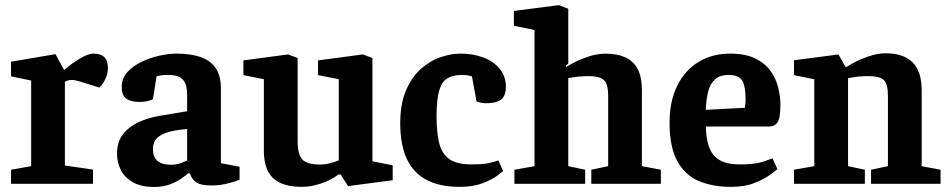

<svg xmlns="http://www.w3.org/2000/svg" viewBox="-20 -719 3708 751"><path d="M23.3 0V-55.1L101.9 -69.1V-404L23.1 -420.4V-477.7L196.9 -507.2L230.9 -445.1Q244.4 -457 264.7 -471.9Q285.1 -486.8 307.3 -498.1Q329.6 -509.3 346.8 -509.3Q372.1 -509.3 387.1 -496.5Q402 -483.7 402 -452.1Q402 -432.7 392.9 -411.9Q383.9 -391 369.1 -376.5L296.5 -398.9Q285.1 -402.7 276.5 -404.5Q267.9 -406.3 260.6 -406.3Q252.5 -406.3 246.1 -404.3Q239.7 -402.3 233.8 -399.8V-71.7L343.7 -55.7V0Z M583.6 12.3Q531.8 12.3 499.4 -6.3Q467.1 -24.9 452.4 -54.4Q437.7 -84 437.7 -117.8Q437.7 -163.5 460.6 -193.3Q483.6 -223.1 521.7 -240.9Q559.9 -258.6 604.7 -265.9L712 -283.9V-350.1Q712 -370.9 706.5 -388.3Q701 -405.7 685 -415.8Q669.1 -425.9 637.9 -425.9Q618.2 -425.9 607.5 -423.9Q596.8 -421.8 592.4 -420L578 -330.4Q576.4 -329.4 561.6 -324.8Q546.7 -320.3 525.2 -320.3Q492.5 -320.3 474.3 -332.8Q456.1 -345.3 456.1 -379Q456.1 -412.4 478 -436.6Q499.9 -460.9 533.6 -477.2Q567.3 -493.5 604.3 -501.4Q641.2 -509.3 671.2 -509.3Q724.6 -509.3 763.3 -496.3Q802 -483.4 823 -453.7Q844 -423.9 844 -373.3V-80.7L917.1 -66.7V-16Q914.4 -15 898 -9.2Q881.7 -3.4 857.5 1.5Q833.2 6.4 806.2 6.4Q764.1 6.4 746.9 -6.5Q729.6 -19.3 722.5 -41.2H716.1Q707.2 -32.9 688.6 -20.1Q670 -7.2 643.7 2.5Q617.4 12.3 583.6 12.3ZM648.1 -74.6Q669.8 -74.6 686 -80.4Q702.2 -86.2 712 -91.5V-214.4Q655.3 -209.6 626.5 -198.4Q597.6 -187.2 587.9 -171.1Q578.1 -155 578.1 -135.7Q578.1 -74.6 648.1 -74.6Z M1161.2 11.9Q1084.3 11.9 1048.2 -22.4Q1012.1 -56.7 1012.1 -129V-409.1L932 -425.3V-482.7L1107 -506.1L1144.1 -492.1V-165.3Q1144.1 -116.6 1161.9 -96Q1179.7 -75.4 1231.5 -75.4Q1250.9 -75.4 1272 -80.9Q1293.2 -86.3 1305.1 -91.7V-409.1L1223.9 -425.3V-482.7L1399 -506.1L1436.8 -492.1V-88.3L1516 -72.3V-14.1L1341.6 8.9L1312.2 -36.6L1304.1 -36.4Q1276.6 -15.3 1236.7 -1.7Q1196.7 11.9 1161.2 11.9Z M1778.1 11.9Q1699.6 11.9 1647.8 -15.7Q1596 -43.4 1570.7 -98.6Q1545.5 -153.8 1545.5 -236.9Q1545.5 -312.5 1567.8 -364.8Q1590.2 -417.2 1625.8 -449.2Q1661.5 -481.2 1702.8 -495.2Q1744.1 -509.3 1781.9 -509.3Q1831.3 -509.3 1871.3 -493.9Q1911.3 -478.6 1935 -449.4Q1958.8 -420.2 1958.8 -378.2Q1958.8 -360.9 1952.8 -346.3Q1946.8 -331.7 1929.8 -323.4Q1912.8 -315.2 1878.2 -315.2Q1868 -315.2 1857.2 -318.1Q1846.3 -321 1844.1 -322.2L1826 -419.7Q1822 -421.9 1812 -423.8Q1802.1 -425.8 1785.1 -425.8Q1751.4 -425.8 1729.5 -412.5Q1707.7 -399.3 1697.7 -364.2Q1687.6 -329.1 1687.6 -264.6Q1687.6 -201.9 1697.8 -159.8Q1707.9 -117.8 1737.2 -96.8Q1766.4 -75.9 1824.7 -75.9Q1871.7 -75.9 1896.3 -82Q1920.9 -88 1929.6 -91.6L1947.9 -49.9Q1944.9 -46.9 1924.2 -31.5Q1903.4 -16.1 1866.7 -2.1Q1829.9 11.9 1778.1 11.9Z M1992.1 0V-55.1L2070.8 -69.1V-601.8L1990 -618.2V-676.2L2166.4 -699L2202.8 -684.7V-469.8L2193.3 -462.6L2195.7 -457.4Q2208.1 -465.9 2232.3 -477.9Q2256.6 -490 2287.3 -499.5Q2317.9 -509.1 2349.4 -509.1Q2393.4 -509.1 2425.2 -495Q2456.9 -480.9 2473.8 -449.5Q2490.8 -418 2490.8 -366.8V-69.1L2564.9 -55.1V0H2292.9V-55.1L2358.8 -69.1V-342.4Q2358.8 -369.3 2353.6 -386.8Q2348.5 -404.3 2331.8 -412.8Q2315 -421.3 2279.8 -421.3Q2261.8 -421.3 2240 -419Q2218.3 -416.8 2202.8 -413V-69.1L2268.8 -55.1V0Z M2839.7 11.9Q2766.5 11.9 2712.5 -11.3Q2658.5 -34.6 2628.8 -89.6Q2599 -144.6 2599 -238.3Q2599 -324 2629.4 -384.6Q2659.7 -445.2 2713.3 -477.3Q2766.8 -509.3 2835.7 -509.3Q2894.6 -509.3 2933.1 -490.9Q2971.5 -472.4 2993.3 -442.3Q3015.1 -412.2 3023.8 -377.1Q3032.5 -342.1 3032.5 -307.9Q3032.5 -256 3021 -240Q3009.5 -224 2986.1 -224H2740.9Q2741.7 -177 2753.7 -143.6Q2765.6 -110.1 2794.5 -93Q2823.5 -75.9 2872.6 -75.9Q2934.3 -75.9 2966 -86.9Q2997.7 -97.9 3001.5 -99.9L3020.8 -57.8Q3017 -54 2994.2 -36.8Q2971.5 -19.6 2932.6 -3.9Q2893.8 11.9 2839.7 11.9ZM2740.6 -289.4 2893.4 -297.4Q2896.4 -315.4 2896.4 -329.9Q2896.4 -379.5 2883.9 -402.6Q2871.3 -425.8 2829.8 -425.8Q2794.9 -425.8 2775.8 -407.8Q2756.8 -389.7 2749.5 -359Q2742.1 -328.3 2740.6 -289.4Z M3085.7 0V-55.1L3165.1 -69.1V-408.9L3085.7 -425V-483.3L3259.6 -506L3287.4 -457.1H3291.2Q3330 -482.1 3371.2 -496.4Q3412.4 -510.7 3442.7 -510.7Q3514.2 -510.7 3549.7 -474.9Q3585.1 -439.1 3585.1 -367V-69.1L3659 -55.1V0H3387.1V-55.1L3453.1 -69.1V-344Q3453.1 -389.6 3437.6 -405.4Q3422 -421.3 3374.2 -421.3Q3358 -421.3 3339.4 -419.6Q3320.8 -418 3297.1 -413V-69.1L3362.9 -55.1V0Z"/></svg>

Font: Faustina Light
Style: Regular
Weight: 300
Designer: Alfonso Garcia
Foundry: http://www.omnibus-type.com
Version: Version 1.200